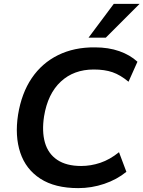

<svg xmlns="http://www.w3.org/2000/svg" viewBox="-20 -959 739 989"><path d="M383 10Q263 10 188 -38.5Q113 -87 84.5 -172.5Q56 -258 73 -368Q91 -479 143.5 -556.5Q196 -634 279 -675Q362 -716 469 -715Q539 -715 594.5 -695.5Q650 -676 688 -641L642 -538Q600 -573 559.5 -587Q519 -601 463 -601Q360 -601 293 -538.5Q226 -476 207 -360Q195 -282 211.5 -224.5Q228 -167 275 -135.5Q322 -104 398 -104Q448 -104 497 -120.5Q546 -137 593 -175L631 -74Q582 -34 517 -12Q452 10 383 10ZM436 -765 566 -939H699L525 -765Z"/></svg>

Font: Mulish ExtraLight
Style: Bold Italic
Weight: 700
Italic angle: -9°
Version: Version 3.603